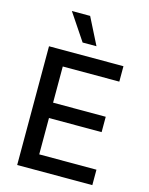

<svg xmlns="http://www.w3.org/2000/svg" viewBox="-139 -1050 881 1136"><g transform="rotate(15 301.5 -482.0)"><path d="M79.9 0V-727.3H535.9V-632.8H189.6V-411.2H512.1V-317.1H189.6V-94.5H540.1V0ZM266.3 -800.1 156.6 -963.8H268.5L351.2 -800.1Z"/></g></svg>

Font: InterMG Medium
Style: Regular
Weight: 500
Designer: Rasmus Andersson
Foundry: rsms
Version: Version 3.019;December 26, 2023;FontCreator 15.0.0.2955 64-b